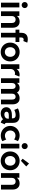

<svg xmlns="http://www.w3.org/2000/svg" viewBox="2291 -3130 847 5469"><g transform="rotate(90 2714.5 -395.5)"><path d="M56.6 -523.4H191.4V0H56.6ZM38.6 -675.8Q38.6 -699.2 49.8 -718.8Q61 -738.3 80.8 -749.5Q100.6 -760.7 124.5 -760.7Q147.9 -760.7 167.5 -749.5Q187 -738.3 198.2 -718.8Q209.5 -699.2 209.5 -675.8Q209.5 -652.3 198.2 -632.6Q187 -612.8 167.5 -601.3Q147.9 -589.8 124.5 -589.8Q100.6 -589.8 80.8 -601.3Q61 -612.8 49.8 -632.6Q38.6 -652.3 38.6 -675.8Z M302.7 -523.4H433.6V-456.1H436.5Q461.4 -492.2 503.4 -511.7Q545.4 -531.2 595.7 -531.2Q650.4 -531.2 689.7 -506.1Q729 -481 749.3 -437.7Q769.5 -394.5 769.5 -340.8V0H634.8V-311.5Q634.8 -362.8 609.6 -389.9Q584.5 -417 540 -417Q510.7 -417 487.5 -404.5Q464.4 -392.1 450.9 -368.2Q437.5 -344.2 437.5 -310.5V0H302.7Z M824.2 -523.4H915V-587.9Q915 -640.6 935.1 -680.2Q955.1 -719.7 995.6 -741.7Q1036.1 -763.7 1095.7 -763.7Q1121.1 -763.7 1147.5 -759.8Q1173.8 -755.9 1194.3 -748L1149.4 -637.7Q1127.4 -646.5 1109.4 -646.5Q1082 -646.5 1064.9 -629.6Q1047.9 -612.8 1047.9 -580.1V-523.4H1176.8V-414.1H1047.9V0H915V-414.1H824.2Z M1193.8 -262.7Q1193.8 -340.3 1229 -401.4Q1264.2 -462.4 1325.4 -496.8Q1386.7 -531.2 1461.4 -531.2Q1537.1 -531.2 1598.1 -497.1Q1659.2 -462.9 1694.1 -401.6Q1729 -340.3 1729 -262.7Q1729 -184.6 1694.1 -122.8Q1659.2 -61 1597.9 -26.6Q1536.6 7.8 1461.4 7.8Q1386.7 7.8 1325.4 -26.9Q1264.2 -61.5 1229 -123Q1193.8 -184.6 1193.8 -262.7ZM1599.1 -262.7Q1599.1 -306.6 1581.8 -341.1Q1564.5 -375.5 1533.4 -394.8Q1502.4 -414.1 1462.4 -414.1Q1422.9 -414.1 1391.4 -395Q1359.9 -376 1341.8 -341.6Q1323.7 -307.1 1323.7 -262.7Q1323.7 -217.8 1341.6 -182.6Q1359.4 -147.5 1390.9 -128.4Q1422.4 -109.4 1461.4 -109.4Q1500.5 -109.4 1532 -128.4Q1563.5 -147.5 1581.3 -182.6Q1599.1 -217.8 1599.1 -262.7Z M1811 -523.4H1942.9V-448.2H1945.8Q1972.2 -484.4 2012.2 -507.6Q2052.2 -530.8 2104 -531.2Q2122.1 -530.8 2138.2 -527.8Q2154.3 -524.9 2161.6 -521.5L2106.9 -392.6Q2102.1 -395 2090.1 -397.2Q2078.1 -399.4 2064.9 -399.4Q2037.1 -399.4 2009.8 -385.5Q1982.4 -371.6 1964.1 -343.8Q1945.8 -315.9 1945.8 -277.3V0H1811Z M2210 -523.4H2339.8V-458H2342.3Q2368.2 -493.7 2404.1 -512.2Q2439.9 -530.8 2484.4 -531.2Q2528.8 -530.8 2562 -512Q2595.2 -493.2 2614.7 -458H2618.2Q2645.5 -493.7 2687 -512.2Q2728.5 -530.8 2777.3 -531.2Q2839.8 -531.2 2878.9 -502.9Q2918 -474.6 2935.1 -430.4Q2952.1 -386.2 2952.1 -335.9V0H2816.4V-317.4Q2816.9 -365.2 2795.9 -391.1Q2774.9 -417 2736.3 -417Q2697.8 -417 2673.1 -391.1Q2648.4 -365.2 2648.4 -317.4V0H2513.7V-317.4Q2513.7 -365.2 2492.4 -391.1Q2471.2 -417 2432.6 -417Q2394 -417 2369.6 -390.6Q2345.2 -364.3 2344.7 -315.4V0H2210Z M3033.2 -152.3Q3033.2 -199.7 3059.1 -235.6Q3085 -271.5 3136.2 -291.5Q3187.5 -311.5 3260.7 -311.5H3350.6V-336.9Q3350.6 -373.5 3328.4 -395.8Q3306.2 -418 3257.8 -418Q3220.7 -418 3179.2 -406.5Q3137.7 -395 3111.3 -377.9L3067.4 -482.4Q3100.6 -502 3157.7 -516.1Q3214.8 -530.3 3276.4 -530.3Q3364.3 -530.3 3409.2 -499.8Q3454.1 -469.2 3466.8 -428.5Q3479.5 -387.7 3479.5 -338.9V-175.8Q3479.5 -145 3485.8 -130.6Q3492.2 -116.2 3509.8 -110.4L3521.5 -106.4L3472.7 7.8L3457 2Q3393.6 -22 3376.5 -62.5H3375.5Q3353.5 -32.2 3308.8 -12.2Q3264.2 7.8 3210.9 7.8Q3159.2 7.8 3118.7 -13.2Q3078.1 -34.2 3055.7 -70.8Q3033.2 -107.4 3033.2 -152.3ZM3241.2 -95.7Q3265.1 -95.7 3292.7 -105.7Q3320.3 -115.7 3339.8 -137Q3359.4 -158.2 3359.4 -189.5V-222.7H3261.7Q3213.9 -222.7 3188 -206.5Q3162.1 -190.4 3162.1 -158.2Q3162.1 -128.9 3183.8 -112.3Q3205.6 -95.7 3241.2 -95.7Z M3566.9 -263.7Q3566.9 -338.4 3603.5 -399.7Q3640.1 -460.9 3702.4 -496.1Q3764.6 -531.2 3838.4 -531.2Q3882.3 -531.2 3924.8 -518.3Q3967.3 -505.4 4000.5 -482.4L3950.7 -373Q3929.2 -392.1 3900.4 -402.6Q3871.6 -413.1 3840.3 -413.1Q3798.3 -413.1 3765.6 -393.3Q3732.9 -373.5 3714.8 -339.6Q3696.8 -305.7 3696.8 -263.7Q3696.8 -221.7 3715.3 -187Q3733.9 -152.3 3766.8 -132.3Q3799.8 -112.3 3840.3 -112.3Q3873.5 -112.3 3904.8 -123.3Q3936 -134.3 3952.6 -150.4L4001.5 -39.1Q3971.2 -19 3929.7 -6.6Q3888.2 5.9 3842.3 5.9Q3766.6 5.9 3703.4 -29.8Q3640.1 -65.4 3603.5 -127.2Q3566.9 -189 3566.9 -263.7Z M4074.2 -523.4H4209V0H4074.2ZM4056.2 -675.8Q4056.2 -699.2 4067.4 -718.8Q4078.6 -738.3 4098.4 -749.5Q4118.2 -760.7 4142.1 -760.7Q4165.5 -760.7 4185.1 -749.5Q4204.6 -738.3 4215.8 -718.8Q4227.1 -699.2 4227.1 -675.8Q4227.1 -652.3 4215.8 -632.6Q4204.6 -612.8 4185.1 -601.3Q4165.5 -589.8 4142.1 -589.8Q4118.2 -589.8 4098.4 -601.3Q4078.6 -612.8 4067.4 -632.6Q4056.2 -652.3 4056.2 -675.8Z M4293.9 -262.7Q4293.9 -340.3 4329.1 -401.4Q4364.3 -462.4 4425.5 -496.8Q4486.8 -531.2 4561.5 -531.2Q4637.2 -531.2 4698.2 -497.1Q4759.3 -462.9 4794.2 -401.6Q4829.1 -340.3 4829.1 -262.7Q4829.1 -184.6 4794.2 -122.8Q4759.3 -61 4698 -26.6Q4636.7 7.8 4561.5 7.8Q4486.8 7.8 4425.5 -26.9Q4364.3 -61.5 4329.1 -123Q4293.9 -184.6 4293.9 -262.7ZM4699.2 -262.7Q4699.2 -306.6 4681.9 -341.1Q4664.6 -375.5 4633.5 -394.8Q4602.5 -414.1 4562.5 -414.1Q4522.9 -414.1 4491.5 -395Q4460 -376 4441.9 -341.6Q4423.8 -307.1 4423.8 -262.7Q4423.8 -217.8 4441.7 -182.6Q4459.5 -147.5 4491 -128.4Q4522.5 -109.4 4561.5 -109.4Q4600.6 -109.4 4632.1 -128.4Q4663.6 -147.5 4681.4 -182.6Q4699.2 -217.8 4699.2 -262.7ZM4501.5 -617.2 4637.2 -798.8 4721.2 -719.7 4560.1 -567.4Z M4912.1 -523.4H5043V-456.1H5045.9Q5070.8 -492.2 5112.8 -511.7Q5154.8 -531.2 5205.1 -531.2Q5259.8 -531.2 5299.1 -506.1Q5338.4 -481 5358.6 -437.7Q5378.9 -394.5 5378.9 -340.8V0H5244.1V-311.5Q5244.1 -362.8 5219 -389.9Q5193.8 -417 5149.4 -417Q5120.1 -417 5096.9 -404.5Q5073.7 -392.1 5060.3 -368.2Q5046.9 -344.2 5046.9 -310.5V0H4912.1Z"/></g></svg>

Font: Reddit Sans Vanilla
Style: Bold
Weight: 700
Designer: Stephen Hutchings
Foundry: Reddit
Version: Version 1.013